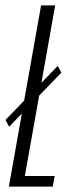

<svg xmlns="http://www.w3.org/2000/svg" viewBox="-26 -695 283 715"><path d="M8 -223 202.5 -424.5 189 -449.5 -5.5 -248.5ZM7 0H170.5L177.5 -39.5H66.5L179.5 -675H127Z"/></svg>

Font: Anybody ExtraCondensed Light
Style: Italic
Weight: 300
Width: 2
Italic angle: -10°
Version: Version 1.113;gftools[0.9.25]